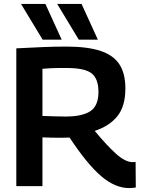

<svg xmlns="http://www.w3.org/2000/svg" viewBox="-20 -947 718 977"><path d="M637 10Q566 10 495 -50.5Q424 -111 334 -247Q326 -247 311.5 -246.5Q297 -246 290 -246Q268 -246 243.5 -246.5Q219 -247 196 -248V0H63V-701Q140 -705 200 -707.5Q260 -710 317 -710Q424 -710 490 -688.5Q556 -667 587 -620.5Q618 -574 618 -497Q618 -406 577 -355.5Q536 -305 462 -281Q525 -205 571.5 -163.5Q618 -122 655 -122Q658 -122 662.5 -122.5Q667 -123 670 -123L671 7Q665 8 656.5 9Q648 10 637 10ZM313 -354Q399 -354 440 -381.5Q481 -409 481 -479Q481 -546 446.5 -573.5Q412 -601 319 -601Q295 -601 277.5 -601Q260 -601 241.5 -600Q223 -599 196 -597V-357Q230 -356 257 -355Q284 -354 313 -354ZM381 -745 271 -927H395L478 -745ZM197 -745 87 -927H211L294 -745Z"/></svg>

Font: Georama SemiBold
Style: Regular
Weight: 600
Designer: Jean-Baptiste Levee
Foundry: Production Type
Version: Version 1.000